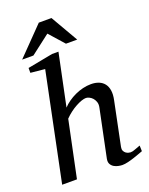

<svg xmlns="http://www.w3.org/2000/svg" viewBox="-172 -1022 868 1120"><g transform="rotate(-20 262.0 -461.5)"><path d="M320.3 -765.6 238.3 -857.9 118.2 -765.6H48.3L213.4 -935.1H292L390.1 -765.6ZM522 -24.9Q515.6 -22.5 499.8 -16.6Q483.9 -10.7 464.4 -4.2Q444.8 2.4 424.3 7.3Q403.8 12.2 388.2 12.2Q378.9 12.2 364.7 9.5Q350.6 6.8 338.1 -0.2Q325.7 -7.3 318.4 -20Q311 -32.7 314.9 -53.2L376 -348.1Q380.4 -367.7 375.2 -382.8Q370.1 -397.9 360.8 -408Q351.6 -418 340.3 -423.1Q329.1 -428.2 320.8 -428.2Q309.1 -428.2 292.2 -422.4Q275.4 -416.5 256.6 -406.2Q237.8 -396 218.8 -381.6Q199.7 -367.2 183.1 -350.1L109.9 0H18.1L155.8 -668L66.9 -676.8V-707L223.1 -736.8H263.2L195.8 -414.1Q210.9 -430.7 231.7 -445.3Q252.4 -460 276.1 -470.9Q299.8 -481.9 325.4 -488Q351.1 -494.1 376 -494.1Q403.3 -494.1 424.3 -485.6Q445.3 -477.1 458.3 -460.2Q471.2 -443.4 474.9 -418Q478.5 -392.6 471.2 -358.9L416 -89.8Q413.1 -75.7 417.5 -66.2Q421.9 -56.6 429.4 -51Q437 -45.4 445.3 -43.2Q453.6 -41 458 -41Q471.7 -41 487.8 -47.9Q503.9 -54.7 521 -60.1Z"/></g></svg>

Font: Charis SIL APac
Style: Italic
Weight: 400
Italic angle: -11°
Foundry: SIL International
Version: Version 5.000